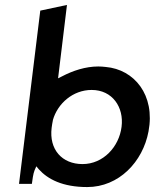

<svg xmlns="http://www.w3.org/2000/svg" viewBox="-20 -754 649 777"><path d="M333 3C461 3 558 -99 581 -222C609 -370 523 -473 408 -483C398 -484 389 -485 378 -485C326 -485 275 -468 231 -445L215 -437L251 -734L143 -711L57 -10H109C111 -24 114 -51 120 -65L127 -81L137 -69C173 -29 233 3 333 3ZM189 -237C190 -247 192 -256 194 -267V-268C213 -335 275 -390 351 -390C435 -390 482 -320 472 -241C462 -160 398 -90 314 -90C231 -90 178 -149 189 -237Z"/></svg>

Font: Bluebird
Style: LiObl
Weight: 300
Designer: Jasper
Foundry: Cannot Into Space Fonts
Version: Version 0.98